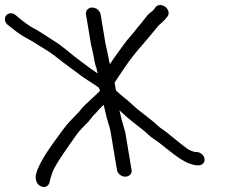

<svg xmlns="http://www.w3.org/2000/svg" viewBox="-73 -699 895 764"><path d="M392.3 -23.5C394.7 -9.1 408.7 4 425.4 4C441.1 4 453.1 -7.5 450.6 -22.4L425.6 -172.2L410.3 -225.7C408.7 -231.1 407.6 -236.1 406.8 -240.7L406.8 -241.2L402.1 -260.2C417.1 -246.5 433.1 -231.5 454.1 -214.9L497.3 -180.8C504.7 -175 510.8 -169.6 515.8 -164.7C530.4 -150.1 546.9 -141.6 560 -131.3L596.7 -102.3C631.2 -74.5 657.6 -56.6 679.2 -48.8C692.3 -44 702.5 -41.2 711.6 -41.2H717.6C732.6 -41.2 743.1 -53.2 740.7 -67.6C738.2 -82.1 723.8 -94.1 708.8 -94.1H703C702.9 -94.1 697.5 -95.4 690.2 -98C674.2 -103.8 670.3 -109.2 653.3 -121.5C639.8 -131.2 594.1 -170.6 576.2 -182.5C565.9 -189.3 558.7 -195.1 554.9 -198.9C537.7 -216.2 509.1 -236.1 490.2 -251.9L489.6 -252.3L489 -252.7C468.8 -266.7 442 -295.3 419.1 -312.3C408.6 -320.1 399.2 -329.5 388.4 -338.8L383.1 -370.6C388.1 -378.7 401.6 -398.9 423 -430.3C467.9 -496.2 502.9 -528.4 548.7 -586.2C563.3 -605.5 568.3 -604 584.6 -622.7L592.9 -632.7C603.2 -645 596.6 -661.8 586.2 -670.7C575.7 -679.6 558.1 -683.5 547.1 -671.7L546.7 -671.3L539.2 -661.1C535.7 -657 531.3 -652.9 527.3 -650.3C519.5 -645.4 511.9 -636.6 501.8 -623.2C484.1 -599.7 479 -596.1 462.8 -574.7C449.6 -557.3 434.4 -543.1 419.5 -521.9C399.5 -493.2 384.1 -474.1 364.3 -443.7L362.1 -452.2L354.9 -489L346.7 -525.8L327.4 -641.5C324.9 -656.5 309.6 -669 293.7 -669C277.8 -669 266.7 -656.5 269.2 -641.5L288.6 -525.2L296.9 -488L304.2 -450.3C305.5 -443 307.3 -436.8 311.3 -427L312.8 -417.9L315.9 -406.6C313.7 -408.2 310.7 -410.2 308.3 -411.8C285.4 -427 275.3 -435.7 246.7 -456.4C218.4 -476.9 188.8 -503.8 160.3 -524.2C106.1 -560 74 -580.2 59.2 -587.5C49 -592.5 29.8 -605.7 4.9 -625.5L-10.1 -638.3C-24.4 -650.7 -40.7 -646.9 -48 -638C-55.5 -629.3 -56.7 -613 -42.8 -600.5L-42.4 -600.2L-27.2 -588.4C-5.6 -570.5 16.4 -555.5 37.9 -544.4C60.3 -532.8 67.6 -526 99.9 -506.8C119.7 -495.3 138.5 -482.3 156.3 -467.8C184.9 -444.6 226.6 -415.8 250.4 -397L250.9 -396.6L276.4 -379.4C287 -372.3 310.8 -358 321.2 -349.2C321.7 -347.3 323.3 -341.7 324.9 -337.5C316.4 -328.1 297.2 -311.8 288.1 -302.6C273.7 -288.1 257.9 -276.7 244.5 -257.6L231.5 -243.6C215.4 -226.3 197.2 -210.3 179.1 -185C151.4 -146.5 118.2 -105 92.5 -57.8C77.5 -30.3 69.1 -9.8 69 6.7C69 22.6 76.9 39.8 95.2 44.2C113.8 48.7 123.8 35.2 125.6 19.8C126.1 15.3 129.9 2.3 136.8 -16.3C148 -46.5 208.9 -130.9 228.3 -158.4C238.2 -172.5 249.5 -185.7 262.5 -198.1C274.3 -209.5 283.2 -219.3 289.2 -227.9C299.1 -242.3 306.9 -246.2 319.9 -262.4C323.4 -266.8 339.6 -282.3 339.8 -281.5L339.8 -281.1L347.1 -250.1C351 -227.9 364 -193.1 366.4 -178.5Z"/></svg>

Font: MewTooHand
Style: BdLta
Weight: 400
Designer: Mew Too, Robert Jablonski
Version: Version 0.77